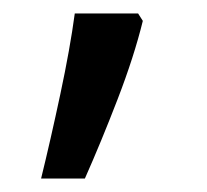

<svg xmlns="http://www.w3.org/2000/svg" viewBox="-20 -136 308 285"><path d="M192 -105Q179 -52 154.5 11.5Q130 75 106 129H41Q55 72 69.5 4Q84 -64 91 -116H185Z"/></svg>

Font: Noto Sans Tifinagh Tawellemmet
Style: Regular
Weight: 400
Designer: JamraPatel
Foundry: JamraPatel LLC
Version: Version 2.006; ttfautohint (v1.8.4.7-5d5b)